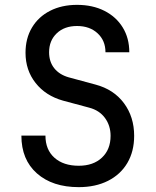

<svg xmlns="http://www.w3.org/2000/svg" viewBox="-20 -760 640 790"><path d="M304 10Q196 10 132 -46.5Q68 -103 68 -202H167Q167 -144 204 -111Q241 -78 304 -78Q364 -78 399.5 -111.5Q435 -145 435 -201Q435 -243 412 -274.5Q389 -306 347 -317L239 -346Q168 -366 126.5 -418.5Q85 -471 85 -543Q85 -602 111.5 -646.5Q138 -691 186 -715.5Q234 -740 297 -740Q361 -740 409.5 -715.5Q458 -691 485 -647Q512 -603 512 -545H414Q414 -593 381.5 -623Q349 -653 297 -653Q245 -653 213.5 -623Q182 -593 182 -545Q182 -506 203 -479.5Q224 -453 262 -442L373 -412Q448 -392 490 -335.5Q532 -279 532 -201Q532 -137 504 -89.5Q476 -42 424.5 -16Q373 10 304 10Z"/></svg>

Font: JetBrainsMono NFM Medium
Style: Regular
Weight: 500
Monospace: yes
Designer: Philipp Nurullin, Konstantin Bulenkov
Foundry: JetBrains
Version: Version 2.304; ttfautohint (v1.8.4.7-5d5b);Nerd Fonts 3.3.0